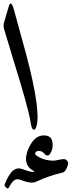

<svg xmlns="http://www.w3.org/2000/svg" viewBox="-72 -729 403 1080"><path d="M-23 -692Q-10 -735 7 -672L74 -428Q161 -100 132 -15Q125 3 116 0Q105 -3 99 -48Q93 -86 68.5 -173.5Q44 -261 2 -396L-48 -562Q-55 -583 -49 -603ZM116 238Q118 237 119 236.5Q120 236 122 235Q88 218 79 193Q64 149 97 89Q130 28 182 33Q219 36 223 72Q225 90 223 102.5Q221 115 217 123Q208 140 205 142Q193 152 179 137Q166 121 150 120Q134 119 128 128Q122 137 131 144Q167 173 229 175Q234 175 241 173.5Q248 172 258 170Q276 166 287 166Q298 166 306 176Q313 185 311 194Q300 237 279 242Q243 250 205.5 263Q168 276 129 294Q103 306 44 283Q22 274 7 286Q-7 297 -22 325Q-28 336 -38 326Q-48 316 -46 308Q-20 246 3 229Q26 212 54 222Q102 240 116 238Z"/></svg>

Font: Amiri
Style: Bold Italic
Weight: 700
Italic angle: 10°
Designer: Khaled Hosny
Version: Version 0.113